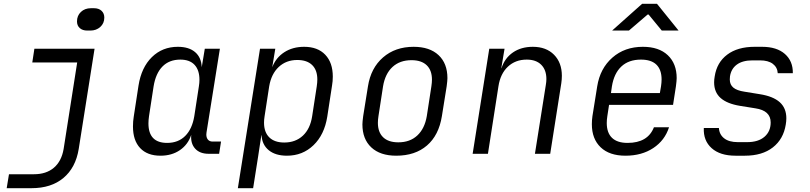

<svg xmlns="http://www.w3.org/2000/svg" viewBox="-20 -805 4240 1005"><path d="M437 -645Q412 -645 397.5 -658Q383 -671 383 -693Q383 -723 403.5 -742.5Q424 -762 456 -762H472Q497 -762 511.5 -748.5Q526 -735 526 -713Q526 -683 505 -664Q484 -645 453 -645ZM15 180 27 107H158Q222 107 262 73Q302 39 313 -25L384 -478H149L160 -550H475L392 -25Q376 73 312 126.5Q248 180 145 180Z M1137 -64 1127 0H1072Q1026 0 1001.5 -27Q977 -54 981 -99Q964 -48 921.5 -19Q879 10 820 10Q751 10 713.5 -30Q676 -70 676 -143Q676 -170 680 -194L705 -357Q720 -452 775 -506Q830 -560 911 -560Q969 -560 1001.5 -532Q1034 -504 1036 -453L1052 -550H1131L1061 -112Q1060 -108 1060 -101Q1060 -84 1068.5 -74Q1077 -64 1093 -64ZM1021 -353Q1024 -371 1024 -387Q1024 -438 998.5 -465.5Q973 -493 924 -493Q866 -493 830.5 -457Q795 -421 784 -353L760 -197Q757 -176 757 -159Q757 -57 855 -57Q913 -57 949.5 -93.5Q986 -130 997 -197Z M1722 -404Q1722 -380 1718 -357L1693 -194Q1678 -100 1621 -45Q1564 10 1482 10Q1422 10 1387 -18.5Q1352 -47 1349 -97H1348L1331 15L1305 180H1225L1341 -550H1421L1405 -453Q1424 -503 1468 -531.5Q1512 -560 1572 -560Q1643 -560 1682.5 -518.5Q1722 -477 1722 -404ZM1638 -353Q1641 -373 1641 -389Q1641 -438 1614 -464.5Q1587 -491 1536 -491Q1478 -491 1439 -454.5Q1400 -418 1389 -353L1365 -197Q1362 -179 1362 -163Q1362 -113 1389.5 -86Q1417 -59 1468 -59Q1527 -59 1565.5 -95Q1604 -131 1614 -197Z M1877 -154Q1877 -167 1881 -197L1906 -353Q1921 -449 1985 -504.5Q2049 -560 2145 -560Q2229 -560 2275.5 -516.5Q2322 -473 2322 -396Q2322 -383 2318 -353L2293 -197Q2277 -97 2215 -43.5Q2153 10 2054 10Q1970 10 1923.5 -33.5Q1877 -77 1877 -154ZM2214 -197 2238 -353Q2241 -373 2241 -388Q2241 -437 2213.5 -463.5Q2186 -490 2134 -490Q2073 -490 2034.5 -454.5Q1996 -419 1985 -353L1961 -197Q1958 -178 1958 -162Q1958 -113 1985.5 -86.5Q2013 -60 2065 -60Q2126 -60 2164.5 -96Q2203 -132 2214 -197Z M2921 -408Q2921 -389 2918 -369L2860 0H2780L2837 -360Q2840 -377 2840 -391Q2840 -439 2813 -466Q2786 -493 2737 -493Q2678 -493 2638.5 -456Q2599 -419 2589 -353L2534 0H2454L2541 -550H2621L2604 -448H2605Q2622 -501 2665 -530.5Q2708 -560 2769 -560Q2839 -560 2880 -518.5Q2921 -477 2921 -408Z M3522 -396Q3522 -383 3518 -353L3503 -256H3168L3159 -197Q3156 -178 3156 -161Q3156 -110 3183.5 -83.5Q3211 -57 3265 -57Q3371 -57 3403 -139H3482Q3460 -70 3399.5 -30Q3339 10 3254 10Q3170 10 3124 -34Q3078 -78 3078 -155Q3078 -176 3081 -197L3106 -353Q3121 -447 3185.5 -503.5Q3250 -560 3345 -560Q3429 -560 3475.5 -516Q3522 -472 3522 -396ZM3178 -318H3434L3440 -353Q3443 -373 3443 -389Q3443 -440 3416 -466.5Q3389 -493 3335 -493Q3271 -493 3232.5 -457Q3194 -421 3183 -353ZM3272 -645H3184L3341 -785H3419L3532 -645H3444L3375 -729H3370Z M3830 10Q3749 10 3705 -29.5Q3661 -69 3664 -135H3743Q3745 -101 3770.5 -81Q3796 -61 3842 -61H3891Q3949 -61 3981.5 -89Q4014 -117 4014 -164Q4014 -226 3934 -238L3853 -251Q3786 -262 3752 -292Q3718 -322 3718 -374Q3718 -389 3721 -405Q3732 -478 3786.5 -519Q3841 -560 3930 -560H3969Q4046 -560 4088.5 -522.5Q4131 -485 4130 -422H4051Q4049 -453 4025 -471Q4001 -489 3958 -489H3919Q3867 -489 3837 -467Q3807 -445 3801 -405Q3800 -399 3800 -389Q3800 -362 3818.5 -346.5Q3837 -331 3877 -325L3957 -312Q4027 -301 4061.5 -270Q4096 -239 4096 -186Q4096 -170 4093 -153Q4081 -77 4025.5 -33.5Q3970 10 3879 10Z"/></svg>

Font: JetBrains Mono Semi Light
Style: Italic
Weight: 350
Italic angle: -9°
Monospace: yes
Designer: Philipp Nurullin, Konstantin Bulenkov
Foundry: JetBrains
Version: 2.002